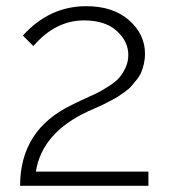

<svg xmlns="http://www.w3.org/2000/svg" viewBox="-20 -601 548 621"><path d="M45 0Q45 -182 213 -262Q222 -267 251.5 -280.5Q281 -294 294.5 -300.5Q308 -307 331.5 -322Q355 -337 366 -350Q377 -363 386 -382Q395 -401 395 -423Q395 -467 357.5 -501Q320 -535 252 -535Q159 -535 88 -452L54 -486Q140 -581 259 -581Q346 -581 397.5 -535.5Q449 -490 449 -427Q449 -410 445.5 -395Q442 -380 437 -367.5Q432 -355 421.5 -342.5Q411 -330 404.5 -322Q398 -314 382.5 -303Q367 -292 360 -287.5Q353 -283 334.5 -273.5Q316 -264 311 -261.5Q306 -259 286.5 -250.5Q267 -242 265 -241Q116 -172 96 -46H460V0Z"/></svg>

Font: Raleway-v4020 Light
Style: Regular
Weight: 300
Designer: Matt McInerney, Pablo Impallari, Rodrigo Fuenzalida
Foundry: Matt McInerney, Pablo Impallari, Rodrigo Fuenzalida
Version: Version 4.020;PS 004.020;hotconv 1.0.88;makeotf.lib2.5.64775